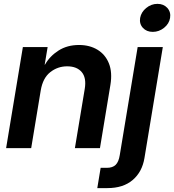

<svg xmlns="http://www.w3.org/2000/svg" viewBox="-20 -756 889 980"><path d="M188 -294.9 139.2 0H11.2L96.7 -515.6H223.1L208 -425.3L210 -426.8Q234.4 -469.7 278.8 -498Q323.2 -526.4 383.3 -526.4Q437.5 -526.4 477.5 -502.2Q517.6 -478 535.9 -432.4Q554.2 -386.7 543.5 -322.3L490.2 0H362.3L412.6 -302.7Q421.9 -358.9 397 -388.2Q372.1 -417.5 322.8 -417.5Q274.4 -417.5 236.6 -387.7Q198.7 -357.9 188 -294.9ZM682.6 -515.6H811L717.3 50.8Q705.6 121.6 657.2 162.8Q608.9 204.1 528.3 204.1H476.6L493.7 100.6H525.4Q554.7 100.6 570.3 85.4Q585.9 70.3 591.3 35.6ZM759.8 -593.3Q728 -593.3 709.2 -614Q690.4 -634.8 695.3 -664.6Q700.7 -694.3 726.3 -715.3Q752 -736.3 783.7 -736.3Q815.4 -736.3 834.2 -715.3Q853 -694.3 848.1 -664.6Q843.3 -634.8 817.4 -614Q791.5 -593.3 759.8 -593.3Z"/></svg>

Font: Inter Display Semi Bold
Style: Italic
Weight: 600
Italic angle: -9.39999°
Designer: Rasmus Andersson
Foundry: rsms
Version: Version 4.000;git-4fc901f